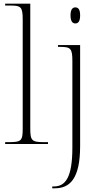

<svg xmlns="http://www.w3.org/2000/svg" viewBox="-20 -780 525 1040"><path d="M8 0H240V-10H222C152 -10 144 -17 144 -85V-760H8V-750H35C93 -750 103 -744 103 -673V-84C103 -17 96 -10 26 -10H8ZM388 -653C403 -653 414 -663 414 -697C414 -730 403 -740 388 -740C374 -740 362 -730 362 -697C362 -663 374 -653 388 -653ZM263 240H276C356 240 414 192 414 11V-536H294V-526H307C363 -526 372 -517 372 -449V19C372 183 334 230 271 230H263Z"/></svg>

Font: Noto Serif Display SemiCondensed ExtraLight
Style: Regular
Weight: 200
Width: 4
Designer: Monotype Design Team
Foundry: Monotype Imaging Inc.
Version: Version 2.009